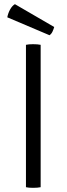

<svg xmlns="http://www.w3.org/2000/svg" viewBox="-20 -898 320 921"><path d="M104.5 -683Q117.5 -686 138.5 -686Q160.5 -686 175 -683V0Q160.5 3 138.5 3Q117.5 3 104.5 0ZM51.5 -878 240 -768.5Q237.5 -759 232.2 -747.2Q227 -735.5 217.5 -729L15 -815Q18.5 -834 28.2 -852Q38 -870 51.5 -878Z"/></svg>

Font: Signika Negative SC Light
Style: Regular
Weight: 300
Designer: Anna Giedryś
Foundry: Anna Giedryś
Version: Version 2.000; ttfautohint (v1.8.3) -l 8 -r 50 -G 200 -x 9 -